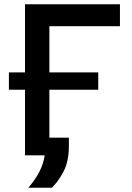

<svg xmlns="http://www.w3.org/2000/svg" viewBox="-20 -733 623 906"><path d="M113.5 153Q145 117 164.8 79.5Q184.5 42 191 0H98V-309.5H22V-391.5H98V-713H546V-609.5H213V-391.5H443.5V-309.5H213V-83.5H305V-44.5Q305 27.5 280.5 75Q256 122.5 224.5 153Z"/></svg>

Font: Heraclito Medium
Style: Regular
Weight: 500
Designer: Kostas Bartsokas (font) & Cristiano Sobral (main changes)
Foundry: Kostas Bartsokas (font) & Cristiano Sobral (main changes)
Version: Version 1.00;July 8, 2020;FontCreator 13.0.0.2655 64-bit